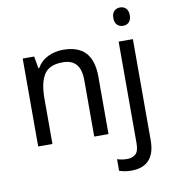

<svg xmlns="http://www.w3.org/2000/svg" viewBox="-102 -825 1033 1153"><g transform="rotate(-10 415.0 -248.5)"><path d="M325.2 -545.9C293 -545.9 262.7 -539.1 233.9 -525.4C205.1 -511.7 183.1 -490.7 167 -462.9H162.1L148.9 -536.1H79.1V0H166V-277.8C166 -340.8 176.3 -388.7 197.3 -422.4C217.8 -455.6 255.9 -472.2 311 -472.2C385.7 -472.2 420.9 -430.2 420.9 -342.8V0H507.8V-349.1C507.8 -486.3 444.8 -545.9 325.2 -545.9ZM606 240.2C707.5 240.2 751 179.7 751 80.1V-536.1H664.1V83C664.1 115.7 657.7 137.7 644.5 149.4C631.3 161.1 614.7 167 593.8 167C570.3 167 550.3 163.6 532.2 157.2V228C549.3 234.4 574.2 240.2 606 240.2ZM657.2 -681.2C657.2 -642.1 680.2 -625 708 -625C734.9 -625 757.8 -642.1 757.8 -681.2C757.8 -719.7 734.9 -736.8 708 -736.8C680.2 -736.8 657.2 -719.7 657.2 -681.2Z"/></g></svg>

Font: Avrile Sans
Style: Regular
Weight: 400
Designer: Monotype Design Team, Google (font), Stefan Peev (BGR Cyrillic), Cristiano Sobral (main changes)
Foundry: The Avrile Sans Project Authors
Version: Version 3.110